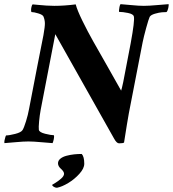

<svg xmlns="http://www.w3.org/2000/svg" viewBox="-39 -667 810 900"><path d="M232.9 98.6Q232.9 85.9 243.9 76.9Q254.9 67.9 272.5 63.2Q290 58.6 307.9 56.6Q325.7 54.7 344.2 54.7Q356 67.4 356 100.6Q356 122.6 333 147.9Q310.1 173.3 280.8 190.9Q251.5 208.5 229 212.9H226.1Q220.2 212.9 212.9 208.5Q205.6 204.1 205.6 199.2Q205.6 198.7 219.5 190.7Q233.4 182.6 247.3 170.4Q261.2 158.2 261.2 147.5Q261.2 137.2 247.1 124.8Q232.9 112.3 232.9 98.6ZM215.3 -639.6Q262.7 -639.6 315.9 -646.5Q322.8 -619.6 347.4 -569.3Q372.1 -519 397 -474.9Q421.9 -430.7 465.1 -355Q508.3 -279.3 528.8 -242.2Q531.2 -247.6 538.6 -282.2L573.7 -464.8Q593.3 -571.3 588.4 -589.8Q585.9 -601.1 561 -606.2Q536.1 -611.3 519 -611.3Q518.6 -612.3 518.8 -618.7Q519 -625 521 -634.3Q522.9 -643.6 525.9 -647.5Q541.5 -646.5 576.7 -643.1Q611.8 -639.6 635.3 -639.6Q658.2 -639.6 699.5 -643.3Q740.7 -647 751.5 -647.5Q752.4 -642.1 749.8 -629.4Q747.1 -616.7 741.7 -610.4Q733.4 -610.4 720.2 -609.4Q707 -608.4 687.5 -602.8Q668 -597.2 662.6 -587.9Q657.7 -577.6 646.2 -536.1Q634.8 -494.6 629.4 -467.8L564.9 -135.7Q557.6 -95.7 542.5 1Q538.6 4.9 519 4.9Q507.8 4.9 495.6 -17.6L220.2 -506.8L151.9 -153.3Q147 -127.4 144.3 -98.4Q141.6 -69.3 143.1 -58.6Q145 -46.9 172.6 -40Q200.2 -33.2 213.4 -33.2Q215.8 -26.9 213.1 -14.6Q210.4 -2.4 207.5 3.9Q197.3 3.4 157.2 -0.2Q117.2 -3.9 94.2 -3.9Q70.8 -3.9 34.4 -0.5Q-2 2.9 -18.1 3.9Q-19.5 0 -17.8 -9Q-16.1 -18.1 -13.7 -25.1Q-11.2 -32.2 -10.3 -32.2Q3.9 -32.2 32 -39.3Q60.1 -46.4 66.9 -57.6Q73.7 -68.8 83 -98.9Q92.3 -128.9 97.2 -156.2Q111.3 -231.4 135.5 -354.7Q159.7 -478 164.6 -502Q171.9 -543 171.4 -558.8Q170.9 -574.7 164.6 -589.8Q160.6 -598.1 140.4 -604.2Q120.1 -610.4 108.9 -610.4Q106.9 -611.3 106.7 -618.4Q106.4 -625.5 108.6 -634.8Q110.8 -644 113.8 -646.5Q121.6 -646 140.9 -644Q160.2 -642.1 178.5 -640.9Q196.8 -639.6 215.3 -639.6Z"/></svg>

Font: Amiri
Style: Bold Slanted
Weight: 700
Italic angle: 9°
Designer: Khaled Hosny
Version: Version 000.107